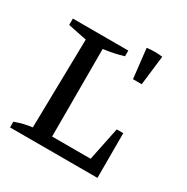

<svg xmlns="http://www.w3.org/2000/svg" viewBox="-163 -853 966 993"><g transform="rotate(30 320.5 -356.5)"><path d="M511 -267H550V0H28V-34Q55 -44 80 -50Q105 -56 130 -59L140 -589L28 -612V-650H359V-616Q333 -608 303 -601.5Q273 -595 240 -591V-68H470ZM454 -534 434 -710Q480 -716 527 -710L506 -534Z"/></g></svg>

Font: Piazzolla SC Medium
Style: Regular
Weight: 500
Designer: Juan Pablo del Peral
Foundry: Huerta Tipografica
Version: Version 1.330